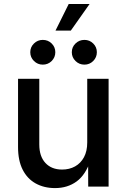

<svg xmlns="http://www.w3.org/2000/svg" viewBox="-20 -939 637 966"><path d="M256.8 7.3Q201.7 7.3 159.4 -16.1Q117.2 -39.6 94 -85.4Q70.8 -131.3 70.8 -198.7V-542.5H177.7V-211.9Q177.7 -152.3 208.5 -119.1Q239.3 -85.9 292.5 -85.9Q329.1 -85.9 357.7 -101.8Q386.2 -117.7 402.6 -148.2Q418.9 -178.7 418.9 -222.2V-542.5H526.4V0H423.8L423.3 -132.8H435.5Q411.1 -59.6 365.5 -26.1Q319.8 7.3 256.8 7.3ZM404.8 -613.8Q378.4 -613.8 359.9 -632.1Q341.3 -650.4 341.3 -676.3Q341.3 -702.1 359.9 -720.2Q378.4 -738.3 404.8 -738.3Q430.7 -738.3 449 -720.2Q467.3 -702.1 467.3 -676.3Q467.3 -650.4 449 -632.1Q430.7 -613.8 404.8 -613.8ZM195.3 -613.8Q169.4 -613.8 150.9 -632.1Q132.3 -650.4 132.3 -676.3Q132.3 -702.1 150.9 -720.2Q169.4 -738.3 195.3 -738.3Q221.7 -738.3 240 -720.2Q258.3 -702.1 258.3 -676.3Q258.3 -650.4 240 -632.1Q221.7 -613.8 195.3 -613.8ZM259.3 -785.2 325.7 -918.9H430.7L336.4 -785.2Z"/></svg>

Font: Inter 16pt Medium
Style: Regular
Weight: 500
Version: Version 4.001;git-66647c0bb